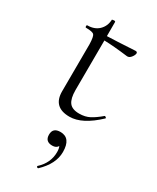

<svg xmlns="http://www.w3.org/2000/svg" viewBox="-188 -506 687 839"><g transform="rotate(30 155.5 -87.0)"><path d="M298 -68Q299 -69 302 -67.5Q305 -66 306.5 -64Q308 -62 306 -60Q230 12 166 12Q83 12 83 -68L84 -306Q83 -344 75.5 -352.5Q68 -361 35 -361Q31 -361 31 -367Q31 -373 35 -373Q70 -373 91.5 -393.5Q113 -414 115 -447Q114 -449 118 -449Q130 -452 132 -447V-375Q171 -376 273 -382Q282 -382 282 -374Q281 -364 271.5 -352.5Q262 -341 250 -343Q178 -352 132 -353L131 -102Q131 -60 145.5 -40.5Q160 -21 196 -21Q226 -21 248.5 -33Q271 -45 298 -68ZM166 89Q219 89 219 160Q219 220 161 275Q159 276 156.5 275Q154 274 153 272Q152 270 153 268Q197 228 197 173Q197 155 192 145Q184 159 164 159Q128 159 128 124Q128 89 166 89Z"/></g></svg>

Font: Cormorant Upright Light
Style: Regular
Weight: 300
Designer: Christian Thalmann (Catharsis Fonts)
Foundry: Catharsis Fonts
Version: Version 3.302;PS 003.302;hotconv 1.0.88;makeotf.lib2.5.64775